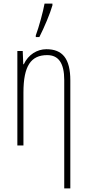

<svg xmlns="http://www.w3.org/2000/svg" viewBox="-20 -813 487 1073"><path d="M180 -606H200C227 -659 260 -737 273 -783V-793H229C222 -752 197 -660 180 -615ZM339 240H373V-363C373 -486 329 -538 239 -538C188 -538 138 -508 113 -454H110L107 -528H77V0H111V-296C111 -445 153 -505 244 -505C307 -505 339 -460 339 -366Z"/></svg>

Font: Kathrein 37 Thin Condensed
Style: Regular
Weight: 250
Width: 3
Designer: Lazydogs Typefoundry, based on Open Sans by Ascender Corporation
Foundry: Lazydogs Typefoundry
Version: Version 1.003;PS 001.003;hotconv 1.0.88;makeotf.lib2.5.64775